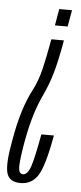

<svg xmlns="http://www.w3.org/2000/svg" viewBox="-85 -630 313 739"><g transform="rotate(5 71.5 -260.0)"><path d="M142 -481.5H93.5Q81.5 -415 70.2 -366.8Q59 -318.5 37.5 -278Q19 -242.5 4 -194.8Q-11 -147 -23 -78Q-39.5 11 -30.2 45.5Q-21 80 23.5 80Q65.5 80 89.5 44.2Q113.5 8.5 135.5 -113.5H87Q70.5 -22.5 59.2 11.5Q48 45.5 29.5 45.5Q12 45.5 13 13.8Q14 -18 26 -85Q37.5 -145 50.5 -187Q63.5 -229 80.5 -264.5Q100.5 -306.5 114.2 -354Q128 -401.5 142 -481.5ZM151.5 -536 163 -600H113.5L102.5 -536Z"/></g></svg>

Font: Anybody UltraCondensed Light
Style: Italic
Weight: 300
Width: 1
Italic angle: -10°
Version: Version 1.113;gftools[0.9.25]